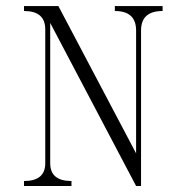

<svg xmlns="http://www.w3.org/2000/svg" viewBox="-20 -698 626 644"><path d="M148.4 -150.4Q148.4 -90.8 219.7 -90.8V-74.2H60.5V-90.8Q131.8 -90.8 131.8 -150.4V-599.6Q131.8 -661.1 60.5 -661.1V-677.7H175.8L436.5 -183.6V-595.7Q436.5 -661.1 365.2 -661.1V-677.7H525.4V-661.1Q453.1 -661.1 453.1 -595.7V-74.2H436.5L148.4 -621.1Z"/></svg>

Font: BabelStone Tangut Wenhai
Style: Regular
Weight: 400
Designer: Andrew West
Foundry: BabelStone
Version: Version 1.002 May 21, 2016